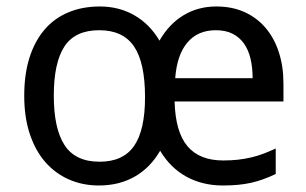

<svg xmlns="http://www.w3.org/2000/svg" viewBox="-20 -566 950 596"><path d="M671.9 9.8Q608.4 9.8 558.6 -17.6Q508.8 -44.9 477.1 -98.1Q446.3 -44.9 397.9 -17.6Q349.6 9.8 287.1 9.8Q236.8 9.8 194.3 -8.8Q151.9 -27.3 120.8 -62.7Q89.8 -98.1 72.5 -150.1Q55.2 -202.1 55.2 -269Q55.2 -335.4 71.5 -387Q87.9 -438.5 118.2 -473.9Q148.4 -509.3 192.1 -527.6Q235.8 -545.9 290 -545.9Q349.1 -545.9 396.7 -518.8Q444.3 -491.7 475.1 -439.9Q504.4 -491.2 549.6 -518.6Q594.7 -545.9 651.9 -545.9Q700.2 -545.9 738.8 -528.6Q777.3 -511.2 804.2 -479.7Q831.1 -448.2 845.5 -404.1Q859.9 -359.9 859.9 -306.2V-251H522Q524.4 -156.7 561.8 -112.3Q599.1 -67.9 672.9 -67.9Q697.8 -67.9 719 -70.3Q740.2 -72.8 760 -77.4Q779.8 -82 798.3 -89.1Q816.9 -96.2 835.9 -105V-25.9Q816.4 -16.6 797.6 -9.8Q778.8 -2.9 759 1.5Q739.3 5.9 718 7.8Q696.8 9.8 671.9 9.8ZM147 -269Q147 -167 180.4 -115.5Q213.9 -64 289.1 -64Q362.3 -64 396.2 -113Q430.2 -162.1 430.2 -264.2Q430.2 -371.6 396 -421.9Q361.8 -472.2 288.1 -472.2Q212.9 -472.2 179.9 -421.6Q147 -371.1 147 -269ZM764.2 -323.2Q764.2 -356.4 757.6 -384Q751 -411.6 737.1 -431.2Q723.1 -450.7 701.7 -461.4Q680.2 -472.2 649.9 -472.2Q594.2 -472.2 561.8 -434.1Q529.3 -396 523.9 -323.2Z"/></svg>

Font: Genotype
Style: Regular
Weight: 400
Foundry: Ascender Corporation
Version: Version 1.00